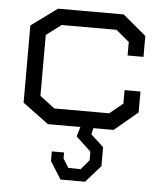

<svg xmlns="http://www.w3.org/2000/svg" viewBox="-51 -524 680 795"><g transform="rotate(5 289.0 -126.0)"><path d="M462 -310V-366L407 -412H179L117 -365V-112L179 -65H407L462 -110V-166H528V-79L431 2H347L341 28L394 77V156L332 226H230L184 153V113H235V138L258 175L309 176L343 136V100L281 42L293 2H158L50 -78V-399L158 -478H431L528 -397V-310Z"/></g></svg>

Font: Turret Road Medium
Style: Regular
Weight: 500
Designer: Noponies
Foundry: Noponies
Version: Version 1.001; ttfautohint (v1.8)